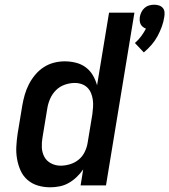

<svg xmlns="http://www.w3.org/2000/svg" viewBox="-20 -789 720 817"><path d="M592 -566 554 -606Q569 -619 580.5 -634.5Q592 -650 601 -667Q594 -670 588 -674.5Q582 -679 578.5 -686Q575 -693 574.5 -701Q574 -709 575 -717Q577 -728 582 -738Q587 -748 595.5 -755.5Q604 -763 615 -766Q626 -769 636 -769Q646 -769 656 -766Q666 -763 672.5 -755.5Q679 -748 680 -738Q681 -728 679 -717Q676 -696 668.5 -675.5Q661 -655 650.5 -635.5Q640 -616 625 -598.5Q610 -581 592 -566ZM194 8Q166 8 141 0.5Q116 -7 97 -23.5Q78 -40 67.5 -63.5Q57 -87 52.5 -113Q48 -139 49.5 -166Q51 -193 55 -220L75 -341Q79 -364 85.5 -386.5Q92 -409 103 -430.5Q114 -452 130 -471Q146 -490 166 -503Q186 -516 209 -522Q232 -528 255 -528Q280 -528 303.5 -522Q327 -516 345.5 -502Q364 -488 375.5 -468Q387 -448 393 -426L444 -735H552L431 0H323L334 -68Q322 -51 306.5 -36Q291 -21 272.5 -10.5Q254 0 233.5 4Q213 8 194 8ZM238 -84Q257 -84 277.5 -90Q298 -96 314.5 -109.5Q331 -123 340.5 -142.5Q350 -162 353 -182L373 -303Q375 -318 376 -333.5Q377 -349 375 -364Q373 -379 367.5 -392.5Q362 -406 352 -416Q342 -426 328 -431Q314 -436 298 -436Q277 -436 255.5 -428.5Q234 -421 218 -405Q202 -389 193 -368Q184 -347 181 -326L161 -205Q157 -183 158 -161.5Q159 -140 168.5 -122Q178 -104 197 -94Q216 -84 238 -84Z"/></svg>

Font: Iosevka Aile Semibold Oblique
Style: Regular
Weight: 600
Italic angle: -9°
Designer: Belleve Invis
Foundry: Belleve Invis
Version: Version 31.1.0; ttfautohint (v1.8.4)